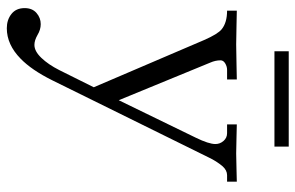

<svg xmlns="http://www.w3.org/2000/svg" viewBox="-176 -462 889 578"><g transform="rotate(90 269.0 -172.5)"><path d="M133.8 -553.7V-596.7H420.9V-553.7ZM3.9 198.2Q3.9 175.3 18.6 162.6Q33.2 149.9 52.2 149.9Q68.8 149.9 85 159.7Q101.1 168.9 114.7 168.9Q133.8 168.9 153.8 147.9Q173.8 127 190.4 94.2L242.2 -9.8L100.1 -341.8Q82 -383.3 67.4 -395Q47.4 -411.1 11.7 -411.1V-440.4Q15.1 -440.4 55.2 -439.5Q95.2 -438.5 113.3 -438.5Q131.3 -438.5 173.3 -439.5Q215.3 -440.4 218.8 -440.4V-411.1H189.9Q179.7 -411.1 170.4 -405.5Q161.1 -399.9 161.1 -391.6Q161.1 -376 168 -360.4L281.2 -85L394 -316.9Q413.1 -356 413.1 -376Q413.1 -389.6 403.8 -400.4Q394.5 -411.1 380.4 -411.1H354V-440.4Q356 -440.4 391.8 -439.5Q427.7 -438.5 441.4 -438.5Q455.1 -438.5 489.7 -439.5Q524.4 -440.4 526.4 -440.4V-411.1H506.8Q492.2 -411.1 480 -397.5Q464.4 -378.9 453.6 -356L221.2 115.2Q190.4 177.2 156.2 210.4Q113.8 252 64.5 252Q39.1 252 21.5 238Q3.9 224.1 3.9 198.2Z"/></g></svg>

Font: Theano Old Style
Style: Regular
Weight: 400
Designer: Alexey Kryukov
Version: Version 2.00